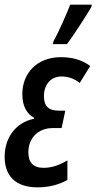

<svg xmlns="http://www.w3.org/2000/svg" viewBox="-20 -796 415 826"><path d="M207 -606H268C294 -640 353 -731 373 -766L375 -776H282C269 -741 230 -653 210 -618ZM142 10C186 10 232 0 270 -22V-106C233 -84 201 -74 167 -74C122 -74 102 -98 102 -141C102 -200 142 -245 207 -245H245L261 -320H231C189 -320 169 -340 169 -382C169 -432 198 -467 245 -467C272 -467 300 -458 323 -439L368 -512C332 -539 290 -550 242 -550C139 -550 76 -481 76 -391C76 -340 95 -306 127 -289L126 -285C43 -268 0 -198 0 -122C0 -37 49 10 142 10Z"/></svg>

Font: Noto Sans UI Condensed Medium
Style: Italic
Weight: 500
Width: 3
Italic angle: -12°
Designer: Monotype Design Team
Foundry: Monotype Imaging Inc.
Version: Version 1.901